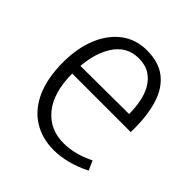

<svg xmlns="http://www.w3.org/2000/svg" viewBox="-163 -697 825 825"><g transform="rotate(45 250.0 -284.5)"><path d="M285 9Q214 9 160 -25Q106 -59 76.5 -125Q47 -191 47 -286Q47 -373 74 -438.5Q101 -504 150 -541Q199 -578 266 -578Q338 -578 382 -543.5Q426 -509 445.5 -447Q465 -385 465 -305V-280H80L81 -328L405 -330Q405 -366 398.5 -401.5Q392 -437 376 -465.5Q360 -494 333 -511.5Q306 -529 265 -529Q191 -529 150 -462Q109 -395 109 -283Q109 -166 159.5 -104Q210 -42 294 -42Q329 -42 363.5 -51Q398 -60 435 -78L454 -35Q410 -13 367.5 -2Q325 9 285 9Z"/></g></svg>

Font: Yaldevi Light
Style: Regular
Weight: 300
Designer: Sol Matas, Rajitha Manaperi, Kosala Senevirathne
Foundry: Mooniak
Version: Version 1.100